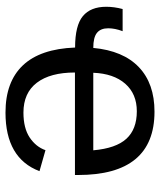

<svg xmlns="http://www.w3.org/2000/svg" viewBox="39 -617 588 706"><g transform="rotate(90 333.0 -264.0)"><path d="M394 9.8Q280.8 9.8 220.2 -54.2Q159.7 -118.2 154.8 -246.1Q73.7 -246.1 39.3 -274.7Q4.9 -303.2 4.9 -360.8Q4.9 -390.1 13.2 -420.9H94.7Q84 -393.1 84 -367.7Q84 -340.3 100.6 -326.7Q117.2 -313 156.2 -313Q166.5 -422.9 226.8 -480.5Q287.1 -538.1 390.6 -538.1Q623.5 -538.1 623.5 -257.3V-245.6H246.6Q246.6 -154.8 284.2 -105.5Q321.8 -56.2 394 -56.2Q451.2 -56.2 485.6 -79.1Q520 -102.1 532.2 -137.2L609.4 -115.2Q562 9.8 394 9.8ZM389.2 -473.1Q325.2 -473.1 287.8 -430.4Q250.5 -387.7 247.6 -313H532.7Q525.4 -396.5 490.2 -434.8Q455.1 -473.1 389.2 -473.1Z"/></g></svg>

Font: Arimo Nerd Font
Style: Regular
Weight: 400
Designer: Steve Matteson
Foundry: Monotype Imaging Inc.
Version: Version 1.33;Nerd Fonts 3.2.1